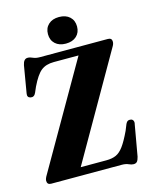

<svg xmlns="http://www.w3.org/2000/svg" viewBox="-131 -975 851 1074"><g transform="rotate(-15 294.0 -438.0)"><path d="M561 -647.5 216.5 -46.5H365.5Q398.5 -46.5 421.5 -56.8Q444.5 -67 465.2 -95.2Q486 -123.5 511.5 -177.5L526.5 -214.5Q536 -235.5 556.5 -231Q565.5 -229.5 569.8 -220.8Q574 -212 570.5 -200L539 -21Q534.5 -2.5 527.8 5.8Q521 14 507 14Q495 14 480 7Q465 0 441.5 0H33Q10 0 10 -23Q10 -35 22 -54.5L366.5 -653.5H223.5Q177.5 -653.5 149.5 -631.2Q121.5 -609 91.5 -546.5L77.5 -514.5Q67.5 -491.5 46.5 -496Q26.5 -500.5 31 -523.5L57.5 -680Q64.5 -714.5 87.5 -714.5Q101.5 -714.5 116.5 -707.2Q131.5 -700 155.5 -700H549Q572 -700 572 -678Q572 -664.5 561 -647.5ZM316 -735.5Q277.5 -735.5 254.8 -756.5Q232 -777.5 232 -812.5Q232 -847.5 254.8 -868.5Q277.5 -889.5 316 -889.5Q355 -889.5 377.8 -868.5Q400.5 -847.5 400.5 -812.5Q400.5 -777.5 377.8 -756.5Q355 -735.5 316 -735.5Z"/></g></svg>

Font: Fraunces 144pt Soft
Style: Bold
Weight: 700
Version: Version 1.000;[0bf87f6ff]